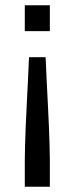

<svg xmlns="http://www.w3.org/2000/svg" viewBox="-20 -530 283 728"><path d="M74 178V76Q74 54 75 22Q76 -10 77.5 -50.5Q79 -91 81.5 -135.5Q84 -180 86 -225Q88 -270 90 -313H153Q155 -270 157 -225Q159 -180 161.5 -135.5Q164 -91 165.5 -50.5Q167 -10 168 22Q169 54 169 76V178ZM74 -412V-510H169V-412Z"/></svg>

Font: Saira Thin
Style: Regular
Weight: 400
Version: Version 1.101